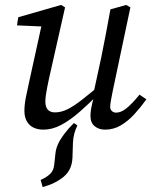

<svg xmlns="http://www.w3.org/2000/svg" viewBox="-20 -513 620 779"><path d="M153 246 145 217Q170 206 184 192Q198 178 200 155L205 109Q207 90 215.5 71.5Q224 53 239.5 32Q255 11 280 -14L294 -4Q286 12 281.5 29Q277 46 276 66L274 127Q272 176 238.5 204Q205 232 153 246ZM156 13Q133 13 115.5 4.5Q98 -4 88.5 -21.5Q79 -39 79 -63Q79 -90 86 -123Q93 -156 99 -184L153 -430L164 -405L49 -410L54 -443L228 -493L244 -483L179 -195Q175 -176 171.5 -158.5Q168 -141 166 -126.5Q164 -112 164 -101Q164 -79 174 -68Q184 -57 203 -57Q228 -57 253.5 -69.5Q279 -82 313 -108.5Q347 -135 394 -175L400 -141H389Q343 -94 303.5 -59.5Q264 -25 228 -6Q192 13 156 13ZM406 13Q381 13 364 -1Q347 -15 347 -43Q347 -56 350 -73.5Q353 -91 362 -124H357L391 -281Q401 -329 410 -377.5Q419 -426 428 -475L492 -493L509 -483L437 -142Q433 -122 430 -105Q427 -88 427 -79Q427 -69 434 -62.5Q441 -56 451 -56Q471 -56 493 -73.5Q515 -91 546 -129L574 -110Q551 -78 525.5 -50Q500 -22 470.5 -4.5Q441 13 406 13Z"/></svg>

Font: Source Serif 4 18pt
Style: Italic
Weight: 400
Italic angle: -12°
Designer: Frank Grießhammer
Foundry: Adobe Systems Incorporated
Version: Version 4.004;hotconv 1.0.116;makeotfexe 2.5.65601